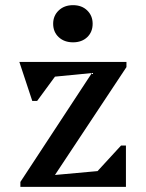

<svg xmlns="http://www.w3.org/2000/svg" viewBox="-20 -724 564 744"><path d="M59 0V-19L336 -441L193 -427L124 -333H105L55 -484H470V-464L193 -46L358 -61L449 -160H468V0ZM263 -560Q229 -560 207.5 -580Q186 -600 186 -632Q186 -663 207.5 -683.5Q229 -704 263 -704Q297 -704 318 -683.5Q339 -663 339 -632Q339 -600 318 -580Q297 -560 263 -560Z"/></svg>

Font: Platypi
Style: Regular
Weight: 400
Designer: David Sargent
Foundry: Bolt Cutter Type
Version: Version 1.200; ttfautohint (v1.8.4.7-5d5b)